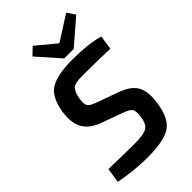

<svg xmlns="http://www.w3.org/2000/svg" viewBox="-275 -1014 1119 1119"><g transform="rotate(-45 284.0 -455.0)"><path d="M538 -871 386 -740H308L185 -879L230 -922L347 -825H355L505 -921ZM326 -274 194 -322Q122 -349 96 -397.5Q70 -446 80 -521Q96 -631 154 -666.5Q212 -702 335 -702Q463 -702 551 -678L538 -590Q420 -594 336 -594Q304 -594 290.5 -593.5Q277 -593 258 -589Q239 -585 231 -576Q223 -567 216 -551.5Q209 -536 205 -511Q199 -468 210.5 -453Q222 -438 265 -423L393 -377Q470 -349 494.5 -303Q519 -257 508 -177Q493 -64 436.5 -26Q380 12 244 12Q130 12 20 -11L34 -102Q209 -98 239 -98Q320 -98 348 -114Q376 -130 383 -186Q389 -229 377.5 -244.5Q366 -260 326 -274Z"/></g></svg>

Font: Exo 2.0 Semi Bold
Style: Italic
Weight: 600
Italic angle: -8°
Designer: Natanael Gama
Version: Version 1.001;PS 001.001;hotconv 1.0.70;makeotf.lib2.5.58329